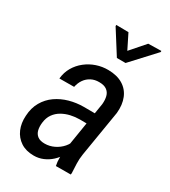

<svg xmlns="http://www.w3.org/2000/svg" viewBox="-186 -843 838 946"><g transform="rotate(30 232.5 -369.5)"><path d="M279.8 -90.3 326.2 -377.9Q328.6 -403.3 323.5 -422.6Q318.4 -441.9 303 -453.1Q287.6 -464.4 259.8 -464.4Q234.4 -464.8 214.4 -454.3Q194.3 -443.8 181.4 -425.3Q168.5 -406.7 163.6 -382.3L80.1 -381.8Q83.5 -417.5 100.3 -446.5Q117.2 -475.6 143.6 -496.3Q169.9 -517.1 202.1 -528.1Q234.4 -539.1 269 -538.6Q318.8 -538.1 352.1 -517.8Q385.3 -497.6 400.1 -461.2Q415 -424.8 410.2 -376L367.2 -115.2Q362.8 -87.4 363.8 -61.5Q364.7 -35.6 366.2 -8.3L365.2 0L280.8 0.5Q275.9 -22 276.4 -44.9Q276.9 -67.9 279.8 -90.3ZM332.5 -320.3 322.3 -256.8 268.6 -257.3Q242.7 -257.3 217 -251.5Q191.4 -245.6 169.7 -233.2Q147.9 -220.7 133.5 -200.4Q119.1 -180.2 115.7 -150.9Q112.8 -127 117.4 -108.2Q122.1 -89.4 136.5 -78.4Q150.9 -67.4 177.2 -67.4Q204.6 -67.4 230 -79.6Q255.4 -91.8 273.7 -112.8Q292 -133.8 297.9 -160.6L311 -119.6Q305.2 -94.2 291.3 -70.6Q277.3 -46.9 257.3 -28.6Q237.3 -10.3 212.6 0.2Q188 10.7 160.2 10.7Q115.7 10.7 85.4 -9.3Q55.2 -29.3 40.5 -63.2Q25.9 -97.2 28.8 -140.1Q31.2 -186 51 -220.2Q70.8 -254.4 102.5 -276.6Q134.3 -298.8 173.6 -309.8Q212.9 -320.8 255.4 -320.8ZM260.7 -749.5 301.8 -667 373.5 -749 447.3 -750.5V-744.1L324.2 -610.8H274.9L190.9 -743.7V-750.5Z"/></g></svg>

Font: Roboto Condensed
Style: Italic
Weight: 400
Italic angle: -12°
Designer: Christian Robertson
Foundry: Google
Version: Version 3.0